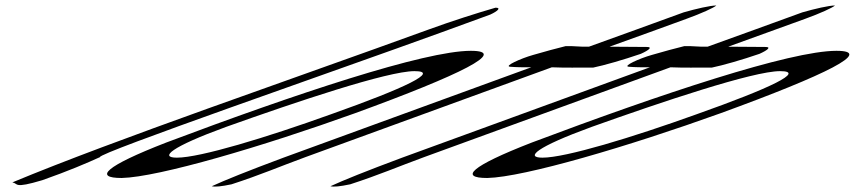

<svg xmlns="http://www.w3.org/2000/svg" viewBox="-20 -650 3112 699"><path d="M1539 -542C1036 -359 400 -142 25 14C48 18 27 38 134 6C228 -27 298 -57 344 -78C334 -92 1199 -391 1584 -531L1765 -597C1793 -610 1805 -622 1784 -622C1718 -603 1624 -573 1539 -542Z M585 -131C361 -44 321 -2 423 -2C557 -5 937 -117 1273 -238C1660 -379 1832 -465 1694 -465C1526 -465 1055 -308 585 -131ZM803 -188C1058 -279 1391 -391 1489 -391C1583 -391 1456 -330 1185 -234C949 -149 708 -76 624 -76C560 -76 600 -114 803 -188Z M1921 -450C1875 -437 1814 -409 1837 -407C1861 -405 1885 -405 1914 -405C1609 -294 1309 -184 1012 -76C883 -28 796 7 751 28C763 31 785 29 823 21C928 -13 999 -44 1092 -78C1383 -184 1687 -295 1989 -405C2034 -403 2089 -404 2140 -404C2179 -412 2249 -432 2313 -454C2344 -468 2356 -479 2335 -479C2288 -479 2245 -480 2199 -480C2294 -514 2382 -546 2478 -581C2536 -602 2579 -622 2588 -630C2566 -630 2514 -618 2469 -605C2348 -561 2241 -522 2124 -480C2089 -479 2074 -483 2039 -482C2006 -474 1966 -463 1921 -450Z M2353 -450C2307 -437 2246 -409 2269 -407C2293 -405 2317 -405 2346 -405C2041 -294 1741 -184 1444 -76C1315 -28 1228 7 1183 28C1195 31 1217 29 1255 21C1360 -13 1431 -44 1524 -78C1815 -184 2119 -295 2421 -405C2466 -403 2521 -404 2572 -404C2611 -412 2681 -432 2745 -454C2776 -468 2788 -479 2767 -479C2720 -479 2677 -480 2631 -480C2726 -514 2814 -546 2910 -581C2968 -602 3011 -622 3020 -630C2998 -630 2946 -618 2901 -605C2780 -561 2673 -522 2556 -480C2521 -479 2506 -483 2471 -482C2438 -474 2398 -463 2353 -450Z M1916 -131C1692 -44 1652 -2 1754 -2C1888 -5 2268 -117 2604 -238C2991 -379 3163 -465 3025 -465C2857 -465 2386 -308 1916 -131ZM2134 -188C2389 -279 2722 -391 2820 -391C2914 -391 2787 -330 2516 -234C2280 -149 2039 -76 1955 -76C1891 -76 1931 -114 2134 -188Z"/></svg>

Font: Snowfall
Style: UltraObl
Weight: 400
Designer: Jasper
Foundry: Cannot Into Space Fonts
Version: Version 0.9